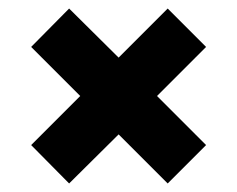

<svg xmlns="http://www.w3.org/2000/svg" viewBox="-20 -553 555 450"><path d="M348 -328 463 -443 373 -533 258 -418 142 -533 53 -443 168 -328 53 -213 142 -123 258 -238 373 -123 463 -213Z"/></svg>

Font: Radio Edit
Style: P3
Weight: 800
Version: Version 3.001;PS 003.001;hotconv 1.0.70;makeotf.lib2.5.58329